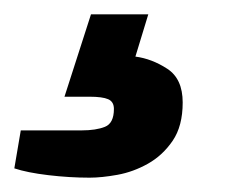

<svg xmlns="http://www.w3.org/2000/svg" viewBox="-99 -48 341 268"><path d="M26 200Q-2 200 -31.5 196.5Q-61 193 -79 187L-70 134H15Q35 134 47.5 129Q60 124 60 104Q60 94 52 90.5Q44 87 26 87H-9L28 -28H108L90 31Q113 34 134.5 48Q156 62 156 95Q156 128 142 148.5Q128 169 107.5 180.5Q87 192 65 196Q43 200 26 200Z"/></svg>

Font: Archivo SemiCondensed ExtraBold
Style: Italic
Weight: 800
Width: 4
Italic angle: -10°
Designer: Hector Gatti
Foundry: Omnibus-Type
Version: Version 2.001